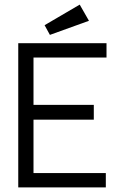

<svg xmlns="http://www.w3.org/2000/svg" viewBox="-20 -811 540 831"><path d="M59 -624V0H438V-62H125V-293H386V-357H125V-562H441V-624ZM325 -791 173 -702 196 -660 365 -721Z"/></svg>

Font: Inconsolatazi4
Style: Regular
Weight: 400
Designer: Raph Levien, Kirill Tkachev
Foundry: Cyreal
Version: Version 1.013